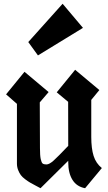

<svg xmlns="http://www.w3.org/2000/svg" viewBox="-20 -994 572 1018"><path d="M419.9 -846.2 181.2 -700.2 129.9 -771 312 -974.1ZM463.9 -268.1Q463.9 -207 476.3 -167.5Q488.8 -127.9 520 -103L431.2 3.9Q386.7 -4.4 364.3 -40.3Q341.8 -76.2 341.8 -133.8V-141.6L194.8 3.9Q187.5 0 168.7 -10Q149.9 -20 139.6 -25.9Q129.4 -31.7 114 -43.2Q98.6 -54.7 90.6 -65.4Q82.5 -76.2 76.2 -92.3Q69.8 -108.4 69.8 -127V-443.4L12.2 -493.7L109.9 -613.3L237.8 -505.9L190.9 -451.2L191.9 -208Q191.9 -168.9 196 -150.1Q200.2 -131.3 206.5 -126.7Q212.9 -122.1 226.6 -122.1Q241.2 -122.1 264.2 -142.6Q287.1 -163.1 341.8 -220.7L341.3 -454.1L280.8 -504.4L378.4 -624L506.8 -516.6L463.9 -464.4Z"/></svg>

Font: KJV1611
Style: Regular
Weight: 400
Version: Version 3.6.1